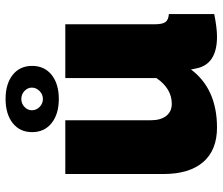

<svg xmlns="http://www.w3.org/2000/svg" viewBox="-74 -702 787 678"><g transform="rotate(-90 319.0 -363.5)"><path d="M222.9 -711.7Q254.9 -736.8 308.1 -736.8Q361.3 -736.8 393.1 -711.7Q424.8 -686.5 424.8 -643.1Q424.8 -599.6 393.1 -574.2Q361.3 -548.8 308.1 -548.8Q254.9 -548.8 222.9 -574.2Q190.9 -599.6 190.9 -643.1Q190.9 -686.5 222.9 -711.7ZM268.1 -644Q268.1 -628.4 279.8 -616.7Q291.5 -605 308.1 -605Q324.2 -605 336.2 -616.9Q348.1 -628.9 348.1 -644Q348.1 -658.7 336.4 -669.9Q324.7 -681.2 308.1 -681.2Q291.5 -681.2 279.8 -669.9Q268.1 -658.7 268.1 -644ZM43 -180.2V-525.9H232.9V-223.1Q232.9 -189 248.3 -169.4Q263.7 -149.9 291 -149.9Q344.7 -149.9 381.8 -204.1V-525.9H571.8V-210Q571.8 -183.1 579.6 -172.4Q587.4 -161.6 607.9 -160.2V0Q559.1 9.8 527.8 9.8Q430.7 9.8 416 -63L412.1 -82Q343.3 9.8 207 9.8Q127.4 9.8 85.2 -39.1Q43 -87.9 43 -180.2Z"/></g></svg>

Font: Rawline Black
Style: Regular
Weight: 900
Designer: Matt McInerney, Pablo Impallari, Rodrigo Fuenzalida
Foundry: Matt McInerney, Pablo Impallari, Rodrigo Fuenzalida
Version: Version 4.020;PS 004.020;hotconv 1.0.88;makeotf.lib2.5.64775